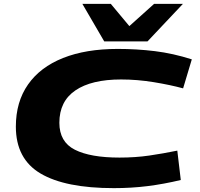

<svg xmlns="http://www.w3.org/2000/svg" viewBox="-20 -963 1033 993"><path d="M569 10Q318 10 190 -65.5Q62 -141 62 -308Q62 -436 125 -526Q188 -616 306 -663Q424 -710 589 -710Q687 -710 781 -698.5Q875 -687 972 -656L927 -506Q861 -524 775.5 -538Q690 -552 606 -552Q453 -552 370 -495.5Q287 -439 287 -328Q287 -229 367.5 -188.5Q448 -148 598 -148Q680 -148 752 -158.5Q824 -169 897 -184L915 -32Q827 -11 743.5 -0.5Q660 10 569 10ZM926 -943 743 -749H519L406 -943H553L649 -828L777 -943Z"/></svg>

Font: Georama ExtraExtended
Style: Bold Italic
Weight: 700
Width: 8
Italic angle: -9°
Designer: Jean-Baptiste Levee
Foundry: Production Type
Version: Version 1.000